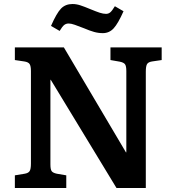

<svg xmlns="http://www.w3.org/2000/svg" viewBox="-20 -936 877 956"><path d="M54 0V-63L103 -71Q121 -74 127.5 -84Q134 -94 134 -122V-582Q134 -607 127.5 -617Q121 -627 101 -630L54 -637V-700H298L608 -176L609 -181V-582Q609 -607 602.5 -616Q596 -625 576 -629L530 -637V-700H785V-637L737 -630Q718 -627 712 -616.5Q706 -606 706 -579V0H560L232 -540L231 -534V-118Q231 -92 237.5 -83.5Q244 -75 263 -71L310 -63V0ZM492 -771Q470 -771 448.5 -777Q427 -783 399 -795Q371 -806 352.5 -812.5Q334 -819 322 -819Q309 -819 299.5 -811.5Q290 -804 277 -782L234 -807Q262 -871 284 -893.5Q306 -916 341 -916Q360 -916 380 -909.5Q400 -903 431 -890Q460 -878 477 -872.5Q494 -867 508 -867Q520 -867 529 -874.5Q538 -882 552 -905L595 -880Q568 -819 546 -795Q524 -771 492 -771Z"/></svg>

Font: Literata 12pt SemiBold
Style: Regular
Weight: 600
Designer: Latin by Veronika Burian and Jose Scaglione. Greek by Irene Vlachou. Cyrillic by Vera Evstafieva.
Foundry: TypeTogether
Version: Version 3.002